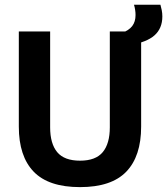

<svg xmlns="http://www.w3.org/2000/svg" viewBox="-20 -771 702 806"><path d="M316 14.5Q184 14.5 121.5 -50.2Q59 -115 59 -239.5V-639H190.5V-236.5Q190.5 -168 220.2 -132.2Q250 -96.5 316 -96.5Q381.5 -96.5 411.2 -132.2Q441 -168 441 -236.5V-639H572.5V-239.5Q572.5 -115 510 -50.2Q447.5 14.5 316 14.5ZM525.5 -582 490 -632Q521.5 -643.5 535.2 -661.8Q549 -680 549 -708Q549 -719 547.2 -730.2Q545.5 -741.5 542.5 -751H653.5Q656.5 -741 659 -728.2Q661.5 -715.5 661.5 -702Q661.5 -652 628.8 -622.8Q596 -593.5 525.5 -582Z"/></svg>

Font: Anek Latin SemiBold
Style: Regular
Weight: 600
Designer: Yesha Goshar
Foundry: Ek Type
Version: Version 1.003